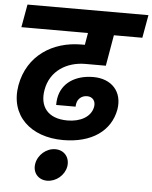

<svg xmlns="http://www.w3.org/2000/svg" viewBox="-63 -792 864 1090"><g transform="rotate(5 369.0 -247.0)"><path d="M316.2 8.6C481.4 8.6 586.5 -68.3 609.1 -190.1C626.6 -292.8 562.4 -362.8 457.6 -362.8C356.8 -362.8 278.6 -313.9 263.6 -224.8C261.6 -213.8 260.6 -199.7 260.6 -186.5H371.5C371.5 -190.4 371.9 -199 373.5 -205C379.3 -233.5 403 -251.4 431.6 -251.4C462.6 -251.4 482.1 -228.2 476.2 -194.7C465.4 -136 404.6 -104.3 332 -104.3C215.2 -104.3 171.2 -175.2 187.5 -265.9C206.3 -376.1 300.3 -433 405.8 -433H522.2L556.7 -632.6H409.1L380.1 -465.5L490.1 -540.8H374.2C209.6 -540.8 68.8 -450.8 37.8 -279.7C7.3 -104.9 131.7 8.6 316.2 8.6ZM714.8 -609.2 738.2 -740H48.9L25.5 -609.2ZM246.4 246.4C297.7 246.4 344.9 206.8 354 156.6C362.6 104.9 329.7 64.2 278.4 64.2C227.2 64.2 180 104.9 171.3 156.6C162.7 206.8 195.7 246.4 246.4 246.4Z"/></g></svg>

Font: Poppins Devanagari Thin
Style: Italic
Weight: 100
Italic angle: -10°
Designer: Ninad Kale (Devanagari), Jonny Pinhorn (Latin)
Foundry: Indian Type Foundry
Version: 4.005